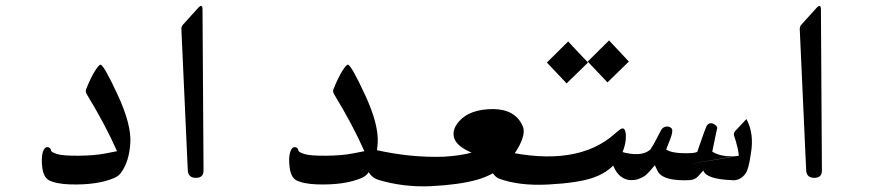

<svg xmlns="http://www.w3.org/2000/svg" viewBox="-20 -604 3020 661"><path d="M373 8.8Q314.9 33.7 220.7 30.8Q173.3 29.3 147.5 16.1Q129.4 4.9 125.5 -28.1Q121.6 -61 127.2 -79.6Q132.8 -98.1 143.6 -97.4Q154.3 -96.7 155.8 -85.4Q156.7 -80.1 176.5 -73.7Q196.3 -67.4 251 -67.9Q305.7 -68.4 343 -75.7Q380.4 -83 382.8 -83.5Q343.3 -173.3 280.3 -276.9Q273.4 -287.6 275.9 -295.4Q292.5 -336.9 306.6 -359.4Q320.8 -381.8 326.2 -381.3Q337.4 -380.4 385 -277.8Q432.6 -175.3 428.7 -111.6Q424.8 -47.9 396.5 -9.3Q387.7 2.9 373 8.8Z M677.2 -571.3 680.7 -17.6Q681.2 8.3 654.5 8.3Q627.9 8.3 626.5 -17.6L604.5 -502.4Q604 -512.7 609.9 -519L661.6 -576.2Q677.2 -593.3 677.2 -571.3Z M1224.6 8.8Q1166.5 33.7 1072.3 30.8Q1024.9 29.3 999 16.1Q981 4.9 977.1 -28.1Q973.1 -61 978.8 -79.6Q984.4 -98.1 995.1 -97.4Q1005.9 -96.7 1007.3 -85.4Q1008.3 -80.1 1028.1 -73.7Q1047.9 -67.4 1102.5 -67.9Q1157.2 -68.4 1194.6 -75.7Q1231.9 -83 1234.4 -83.5Q1194.8 -173.3 1131.8 -276.9Q1125 -287.6 1127.4 -295.4Q1144 -336.9 1158.2 -359.4Q1172.4 -381.8 1177.7 -381.3Q1189 -380.4 1236.6 -277.8Q1284.2 -175.3 1280.3 -111.6Q1276.4 -47.9 1248 -9.3Q1239.3 2.9 1224.6 8.8Z M1619.6 15.6Q1558.6 32.2 1464.6 36.9Q1370.6 41.5 1282.2 15.1Q1253.9 5.4 1244.1 -23.4Q1234.4 -52.2 1236.8 -69.8Q1239.3 -87.4 1251.5 -89.8Q1260.7 -90.3 1269 -88.9Q1392.6 -60.5 1507.3 -64.5Q1565.4 -67.9 1603.5 -78.6Q1554.2 -99.6 1544.4 -126.5Q1533.7 -156.2 1561 -187Q1598.1 -228.5 1678.2 -228.5Q1753.9 -227.5 1779.3 -170.4Q1790.5 -146.5 1768.1 -103Q1720.2 -11.7 1619.6 15.6Z M2071.3 -320.3 2003.4 -392.1Q2057.1 -445.3 2076.7 -464.8Q2110.4 -428.2 2145 -392.1Q2145 -392.1 2071.3 -320.3ZM1930.7 -316.9 1862.8 -388.7Q1916.5 -441.9 1936 -461.4Q1969.7 -424.8 2004.4 -388.7Q2004.4 -388.7 1930.7 -316.9Z M2134.3 -123Q2129.4 -78.6 2099.9 -43.5Q2070.3 -8.3 2019 8.8Q1967.8 25.9 1867.4 31.2Q1767.1 36.6 1697.3 10.7Q1671.9 -1 1664.6 -42Q1659.7 -66.9 1662.1 -79.1Q1667 -96.7 1698.2 -87.9Q1708 -85 1711.9 -84.5Q1966.3 -26.9 2097.2 -144Q2108.4 -153.8 2115.2 -158.7Q2128.9 -167.5 2132.8 -151.4Q2135.7 -142.1 2134.3 -123Z M2088.9 -78.1Q2096.2 -93.8 2115.7 -82.5Q2186 -61.5 2218.3 -88.4Q2230 -105 2240.7 -126.7Q2251.5 -148.4 2258.8 -160.6Q2266.1 -168 2276.4 -168.5Q2286.6 -168.9 2293.5 -160.2Q2297.4 -149.9 2286.4 -122.3Q2275.4 -94.7 2273.4 -89.4Q2295.4 -73.7 2363.8 -77.1Q2373.5 -78.1 2380.4 -81.1Q2383.8 -90.3 2394.3 -121.1Q2404.8 -151.9 2413.1 -171.4Q2424.8 -187 2442.4 -173.8Q2450.2 -168 2449 -161.9Q2447.8 -155.8 2446 -148.9Q2444.3 -142.1 2442.9 -134.5Q2441.4 -127 2437.5 -108.2Q2433.6 -89.4 2432.1 -82Q2464.8 -61.5 2515.6 -67.4Q2206.1 -13.2 2523.4 -67.9Q2522.9 -88.9 2507.3 -137.2Q2504.4 -145.5 2511.7 -153.6Q2519 -161.6 2531.7 -174.8Q2544.4 -188 2549.8 -194.3Q2577.1 -143.1 2564.9 -74.7Q2557.6 -22 2546.9 -6.8Q2527.3 20 2498 16.1Q2411.1 12.7 2401.4 -17.1Q2397.9 -14.2 2386.2 0Q2374.5 14.2 2356.4 16.1Q2265.6 20.5 2245.6 -12.2Q2242.7 -17.1 2239.3 -24.7Q2235.8 -32.2 2234.4 -35.2Q2208.5 -3.9 2198.7 2.2Q2189 8.3 2178.5 12.2Q2168 16.1 2151.4 16.1Q2134.8 16.1 2118.4 4.4Q2102.1 -7.3 2091.8 -32Q2081.5 -56.6 2088.9 -78.1Z M2806.2 -571.3 2809.6 -17.6Q2810.1 8.3 2783.4 8.3Q2756.8 8.3 2755.4 -17.6L2733.4 -502.4Q2732.9 -512.7 2738.8 -519L2790.5 -576.2Q2806.2 -593.3 2806.2 -571.3Z"/></svg>

Font: Amiri Typewriter
Style: Bold
Weight: 700
Monospace: yes
Designer: Khaled Hosny
Version: Version 1.1